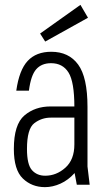

<svg xmlns="http://www.w3.org/2000/svg" viewBox="-20 -760 446 790"><path d="M188 -322Q124 -322 80.5 -285Q37 -248 37 -147Q37 -61 74 -25.5Q111 10 165 10Q197 10 229 -4.5Q261 -19 287 -48L296 0H349L340 -75V-322ZM47 -387H99Q107 -450 129 -475Q151 -500 190 -500Q238 -500 262 -461.5Q286 -423 286 -320H340Q340 -442 301.5 -494.5Q263 -547 191 -547Q129 -547 94 -509.5Q59 -472 47 -387ZM91 -147Q91 -230 121 -253Q151 -276 189 -276H286V-166Q286 -103 249 -70Q212 -37 166 -37Q132 -37 111.5 -60Q91 -83 91 -147ZM166 -589 342 -687 311 -740 145 -622Z"/></svg>

Font: Secuela Light
Style: Regular
Weight: 300
Designer: Fernando Haro
Foundry: deFharo
Version: Version 1.708